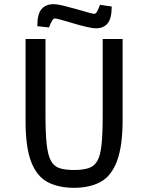

<svg xmlns="http://www.w3.org/2000/svg" viewBox="-20 -882 707 916"><path d="M333 14Q259 14 207 -13.5Q155 -41 128.5 -110.5Q102 -180 102 -303V-696H197V-330Q197 -243 203 -191.5Q209 -140 223.5 -114Q238 -88 264.5 -79.5Q291 -71 333 -71Q376 -71 403 -80Q430 -89 444.5 -114.5Q459 -140 464.5 -192Q470 -244 470 -330V-696H565V-312Q565 -184 538 -113Q511 -42 459.5 -14Q408 14 333 14ZM438 -747Q421 -747 391.5 -754Q362 -761 330 -770.5Q298 -780 273.5 -787Q249 -794 241 -794Q235 -794 228.5 -783Q222 -772 218 -761.5Q214 -751 214 -751L158 -757Q158 -816 178.5 -839Q199 -862 235 -862Q253 -862 282 -855Q311 -848 342.5 -839Q374 -830 398.5 -823Q423 -816 430 -816Q437 -816 443 -827Q449 -838 453 -848.5Q457 -859 457 -859L513 -851Q513 -794 493.5 -770.5Q474 -747 438 -747Z"/></svg>

Font: Ruda Medium
Style: Regular
Weight: 500
Version: Version 2.001